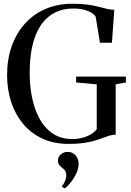

<svg xmlns="http://www.w3.org/2000/svg" viewBox="-20 -772 712 1044"><path d="M354 10.5Q272.5 10.5 210.2 -18.5Q148 -47.5 105.2 -99Q62.5 -150.5 40.5 -218.2Q18.5 -286 18.5 -363.5Q18.5 -450 44 -521.5Q69.5 -593 116.5 -644.5Q163.5 -696 228.5 -723.8Q293.5 -751.5 373 -751.5Q422.5 -751.5 457 -746.8Q491.5 -742 516.8 -735.2Q542 -728.5 562 -723.8Q582 -719 601.5 -719L588.5 -539.5H523.5L500 -682Q493 -692.5 477.8 -702.5Q462.5 -712.5 438 -719Q413.5 -725.5 378.5 -725.5Q301 -725.5 248 -684.2Q195 -643 168.2 -565.5Q141.5 -488 141.5 -376.5Q141 -309.5 153.5 -245.2Q166 -181 193.5 -129.2Q221 -77.5 265.5 -46.8Q310 -16 373.5 -16Q403 -16 429 -23Q455 -30 475 -42.2Q495 -54.5 506 -69.5V-313.5L394 -323.5V-355.5H664.5V-323.5L609 -313.5V-40Q590.5 -39.5 573.5 -34.2Q556.5 -29 537.5 -21.5Q518.5 -14 493.5 -6.8Q468.5 0.5 434.8 5.5Q401 10.5 354 10.5ZM407.5 119Q407.5 143 395.5 169.2Q383.5 195.5 366.2 217.8Q349 240 333 252H332L317 243.5V240.5Q329.5 224.5 335 208.5Q340.5 192.5 340.5 182.5Q340.5 172 336.8 161.8Q333 151.5 318 140.5Q308 133 301.5 124Q295 115 295 101.5Q295 88 302 77.5Q309 67 320.8 60.5Q332.5 54 346.5 54H349.5Q374.5 54 391 73Q407.5 92 407.5 119Z"/></svg>

Font: Merriweather 144pt
Style: Regular
Weight: 400
Version: Version 2.100